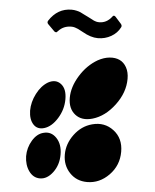

<svg xmlns="http://www.w3.org/2000/svg" viewBox="-52 -745 644 798"><g transform="rotate(5 270.5 -346.0)"><path d="M79.1 -78.1Q80.1 -41.5 98.1 -16.4Q116.2 8.8 144 8.8Q174.3 8.8 197.8 -22.7Q221.2 -54.2 221.2 -97.2Q221.2 -140.1 197.8 -164.8Q174.3 -189.5 143.1 -181.2Q115.7 -174.8 97.4 -144.3Q79.1 -113.8 79.1 -78.1ZM340.8 6.8Q392.6 6.8 431.9 -33.4Q471.2 -73.7 471.2 -130.9Q471.2 -187 431.4 -217.3Q391.6 -247.6 340.8 -233.9Q296.9 -222.2 267.8 -183.1Q238.8 -144 238.8 -99.1Q238.8 -54.2 267.6 -23.7Q296.4 6.8 340.8 6.8ZM79.1 -268.1Q80.1 -231.4 97.9 -212.2Q115.7 -192.9 144 -201.2Q174.8 -210.4 198 -247.8Q221.2 -285.2 221.2 -328.1Q221.2 -371.6 197.5 -389.6Q173.8 -407.7 143.1 -391.1Q115.2 -374.5 97.2 -339.4Q79.1 -304.2 79.1 -268.1ZM238.8 -335.9Q238.8 -290.5 267.6 -267.8Q296.4 -245.1 340.8 -257.8Q392.6 -272.9 431.9 -325.4Q471.2 -377.9 471.2 -435.1Q471.2 -462.9 460.2 -482.7Q449.2 -502.4 431.2 -510.7Q413.1 -519 389.4 -516.8Q365.7 -514.6 340.8 -501Q296.9 -475.6 267.8 -428.2Q238.8 -380.9 238.8 -335.9ZM333 -592.8Q303.7 -592.8 269 -612.8Q253.9 -621.1 248 -623.8Q242.2 -626.5 234.9 -628.7Q227.5 -630.9 220.2 -630.9Q187.5 -630.9 167 -608.9L163.1 -605Q161.6 -602.1 158.2 -602.1Q153.8 -602.1 150.9 -605L123 -632.8Q116.7 -639.2 121.1 -647Q156.2 -701.2 214.8 -701.2Q225.6 -701.2 236.1 -698.7Q246.6 -696.3 252.2 -693.6Q257.8 -690.9 268.3 -685.5Q278.8 -680.2 283.2 -678.2Q289.6 -675.3 298.6 -670.4Q307.6 -665.5 311.3 -663.8Q314.9 -662.1 320.8 -660.6Q326.7 -659.2 333 -659.2Q363.8 -659.2 384.8 -686Q390.6 -696.3 398.9 -688L423.8 -660.2Q429.7 -652.8 425.8 -646Q413.6 -621.6 388.4 -607.2Q363.3 -592.8 333 -592.8Z"/></g></svg>

Font: Gruenseis Font Medium
Style: Regular
Weight: 500
Designer: Jeremy Tribby
Foundry: Tribby Type
Version: Version 1.408;Glyphs 3.1.2 (3151)